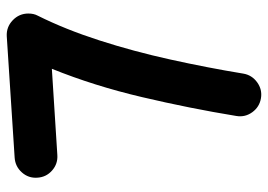

<svg xmlns="http://www.w3.org/2000/svg" viewBox="-135 -612 812 582"><g transform="rotate(-90 271.0 -321.0)"><path d="M23.4 -613.8Q21.5 -640.6 39.3 -660.6Q57.1 -680.7 84 -682.6L452.1 -706.5Q480 -708 500.5 -688.5Q521 -668.9 521 -641.1Q521 -624.5 514.6 -612.8Q472.7 -528.8 439.5 -425.5Q406.2 -322.3 381.6 -210.7Q356.9 -99.1 338.9 10.3Q334.5 36.6 312.5 52.5Q290.5 68.4 264.2 64Q237.8 59.6 221.9 37.8Q206.1 16.1 210.4 -10.3Q233.4 -150.9 267.6 -296.4Q301.8 -441.9 353.5 -569.8L92.3 -553.2Q65.4 -551.3 45.2 -569.1Q24.9 -586.9 23.4 -613.8Z"/></g></svg>

Font: Mikhak Bold
Style: Regular
Weight: 700
Designer: Amin Abedi
Version: Version 3.3